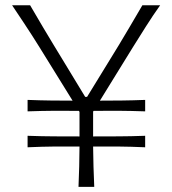

<svg xmlns="http://www.w3.org/2000/svg" viewBox="-20 -724 667 744"><path d="M284.2 0Q286.1 -40.5 286.9 -78.4Q287.6 -116.2 288.1 -156.2Q238.8 -156.7 190.9 -156.2Q143.1 -155.8 86.9 -153.3V-197.8Q143.1 -195.8 191.2 -195.6Q239.3 -195.3 288.1 -195.3V-290.5L285.6 -294.4Q237.3 -294.9 189.7 -294.7Q142.1 -294.4 86.9 -292.5V-336.9Q134.3 -335 178.2 -334.5Q222.2 -334 261.2 -334L133.3 -540.5Q118.7 -564.5 104.5 -586.2Q90.3 -607.9 72.3 -635.5Q54.2 -663.1 26.9 -703.6H96.7Q125.5 -654.3 147 -617.9Q168.5 -581.5 188.5 -548.8Q208.5 -516.1 232.4 -476.6L310.1 -348.6H317.4L396.5 -477.5Q420.4 -516.1 440.2 -548.8Q460 -581.5 481.4 -617.9Q502.9 -654.3 531.7 -703.6H600.6Q572.8 -664.6 545.9 -622.1Q519 -579.6 494.6 -540.5L367.2 -334Q406.7 -334 450.9 -334.5Q495.1 -335 542.5 -336.9V-292.5Q486.8 -294.4 439 -294.7Q391.1 -294.9 342.8 -294.4L340.8 -291.5V-195.3Q390.1 -195.3 438.2 -195.6Q486.3 -195.8 542.5 -197.8V-153.3Q486.3 -155.8 438.2 -156.2Q390.1 -156.7 340.8 -156.2Q341.3 -116.2 342.3 -78.4Q343.3 -40.5 345.2 0Z"/></svg>

Font: Pinar-DS3-FD Light
Style: Regular
Weight: 300
Designer: Amin Abedi
Version: Version 3.000